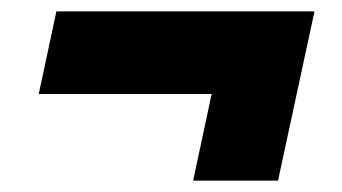

<svg xmlns="http://www.w3.org/2000/svg" viewBox="-20 -459 600 337"><path d="M366 -362 437 -294H48L79 -439H532L468 -142H319Z"/></svg>

Font: Roboto Serif 20pt Black
Style: Italic
Weight: 900
Italic angle: -10°
Version: Version 1.008